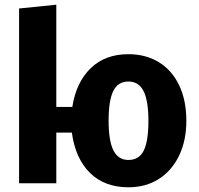

<svg xmlns="http://www.w3.org/2000/svg" viewBox="-20 -778 843 815"><path d="M771 -265Q771 -182 740.5 -118Q710 -54 654.5 -18.5Q599 17 525 17Q424 17 362 -44Q300 -105 285 -215H219V0H61V-742L219 -758V-324H287Q303 -428 364.5 -488Q426 -548 525 -548Q598 -548 653.5 -514.5Q709 -481 740 -417Q771 -353 771 -265ZM610 -265Q610 -350 589.5 -391Q569 -432 525 -432Q481 -432 461 -392Q441 -352 441 -266Q441 -180 461.5 -139.5Q482 -99 525 -99Q571 -99 590.5 -139.5Q610 -180 610 -265Z"/></svg>

Font: Fira Sans BGR
Style: Bold
Weight: 700
Designer: bBox Type GmbH & Carrois Corporate GbR & Edenspiekermann AG
Foundry: bBox Type GmbH & Carrois Corporate GbR & Edenspiekermann AG
Version: Version 4.301